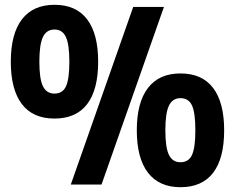

<svg xmlns="http://www.w3.org/2000/svg" viewBox="-20 -769 978 800"><path d="M207 -275Q117 -275 71 -335.5Q25 -396 25 -512Q25 -628 71.5 -688.5Q118 -749 207 -749Q297 -749 343 -688.5Q389 -628 389 -512Q389 -395 343 -335Q297 -275 207 -275ZM207 -379Q241 -379 255 -409.5Q269 -440 269 -512Q269 -584 254.5 -615Q240 -646 207 -646Q174 -646 159 -615Q144 -584 144 -512Q144 -440 159 -409.5Q174 -379 207 -379ZM732 11Q643 11 596.5 -49.5Q550 -110 550 -226Q550 -342 596.5 -402.5Q643 -463 732 -463Q822 -463 868 -402.5Q914 -342 914 -226Q914 -109 868 -49Q822 11 732 11ZM732 -93Q766 -93 780 -123.5Q794 -154 794 -226Q794 -299 780 -329.5Q766 -360 732 -360Q699 -360 684 -329Q669 -298 669 -226Q669 -154 684 -123.5Q699 -93 732 -93ZM535 -740H663L403 0H275Z"/></svg>

Font: Encode Sans Compressed
Style: ExtraBold
Weight: 800
Designer: Pablo Impallari, Andres Torresi
Foundry: Pablo Impallari, Andres Torresi
Version: Version 1.000; ttfautohint (v1.00) -l 8 -r 50 -G 200 -x 14 -